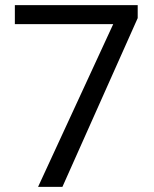

<svg xmlns="http://www.w3.org/2000/svg" viewBox="-20 -731 602 751"><path d="M518.6 -710.9V-660.2L224.1 0H128.9L422.9 -636.7H38.1V-710.9Z"/></svg>

Font: Vazirmatn RD
Style: Regular
Weight: 400
Designer: Saber Rastikerdar
Foundry: Saber Rastikerdar
Version: Version 32.102